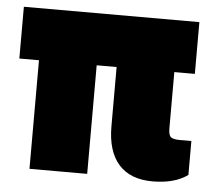

<svg xmlns="http://www.w3.org/2000/svg" viewBox="-44 -588 738 643"><g transform="rotate(5 325.0 -266.5)"><path d="M601 -539V-365H532V-176Q532 -153 540 -146.5Q548 -140 571 -140H609V-26Q565 6 491 6Q416 6 377 -38Q338 -82 338 -166V-365H271V0H77V-365H11V-539Z"/></g></svg>

Font: Exo Black
Style: Regular
Weight: 900
Designer: Natanael Gama
Foundry: Natanael Gama
Version: Version 1.500; ttfautohint (v1.6)